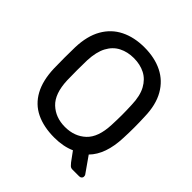

<svg xmlns="http://www.w3.org/2000/svg" viewBox="-203 -864 1083 1083"><g transform="rotate(45 338.5 -322.5)"><path d="M538 65Q525 65 517 56.5Q509 48 504 42L463 -14Q409 10 338 10Q253 10 192 -19.5Q131 -49 97.5 -110.5Q64 -172 61 -265Q60 -309 60 -349.5Q60 -390 61 -434Q64 -526 99 -587.5Q134 -649 195.5 -679.5Q257 -710 338 -710Q420 -710 481.5 -679.5Q543 -649 578 -587.5Q613 -526 615 -434Q617 -390 617 -349.5Q617 -309 615 -265Q610 -128 543 -60L609 34Q610 35 611 37.5Q612 40 612 45Q613 53 607 59Q601 65 592 65ZM338 -75Q414 -75 463 -121Q512 -167 516 -270Q518 -315 518 -350.5Q518 -386 516 -430Q514 -499 490.5 -542Q467 -585 428 -605Q389 -625 338 -625Q289 -625 249.5 -605Q210 -585 187 -542Q164 -499 161 -430Q160 -386 160 -350.5Q160 -315 161 -270Q165 -167 214 -121Q263 -75 338 -75Z"/></g></svg>

Font: DVN-Rubik
Style: Regular
Weight: 400
Designer: Hubert and Fischer
Foundry: Hubert & Fischer
Version: Version 2.102